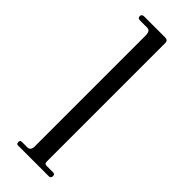

<svg xmlns="http://www.w3.org/2000/svg" viewBox="-232 -708 730 730"><g transform="rotate(45 133.5 -343.0)"><path d="M55 0Q48 0 48 -12Q48 -20 58 -20H87Q104 -20 104 -43V-639Q104 -664 87 -664H48Q36 -664 36 -675Q36 -686 49 -686H162Q177 -686 177 -671V-36Q177 -27 180 -24.5Q183 -22 190 -22H223Q233 -22 233 -12Q233 0 223 0Z"/></g></svg>

Font: HK Venetian
Style: Regular
Weight: 400
Designer: Alfredo Marco Pradil
Foundry: Alfredo Marco Pradil
Version: Version 1.000;PS 001.000;hotconv 1.0.88;makeotf.lib2.5.64775